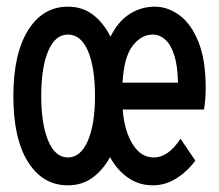

<svg xmlns="http://www.w3.org/2000/svg" viewBox="-20 -543 656 575"><path d="M183 12Q108 12 64 -57.8Q20 -127.5 20 -255Q20 -381.5 64 -452.2Q108 -523 183.5 -523Q226.5 -523 258 -499.2Q289.5 -475.5 311 -433Q333 -478.5 367.8 -500.8Q402.5 -523 443.5 -523Q483 -523 518 -497Q553 -471 574.5 -417.2Q596 -363.5 596 -280Q596 -263 594.8 -247.2Q593.5 -231.5 591 -215H347.5Q350 -176 361.8 -143.2Q373.5 -110.5 393.2 -91Q413 -71.5 441 -71.5Q484 -71.5 520.5 -127.5L565 -62Q541 -29.5 508.2 -8.8Q475.5 12 437.5 12Q395.5 12 362.8 -11.2Q330 -34.5 309.5 -72.5Q289 -34.5 257.5 -11.2Q226 12 183 12ZM183 -71.5Q221.5 -71.5 243 -121.2Q264.5 -171 264.5 -255.5Q264.5 -339.5 243.8 -389.5Q223 -439.5 183 -439.5Q145.5 -439.5 124.5 -390.5Q103.5 -341.5 103.5 -255Q103.5 -171 124.5 -121.2Q145.5 -71.5 183 -71.5ZM347 -295.5H513Q512 -347 501.5 -378.8Q491 -410.5 474.2 -425Q457.5 -439.5 437.5 -439.5Q403 -439.5 377 -405.5Q351 -371.5 347 -295.5Z"/></svg>

Font: Overpass Mono Light SemiBold
Style: Regular
Weight: 600
Monospace: yes
Version: Version 4.000